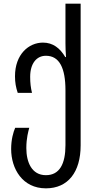

<svg xmlns="http://www.w3.org/2000/svg" viewBox="-20 -780 525 1050"><path d="M231 250C352 250 421 161 421 15V-760H338V-543C338 -523 339 -494 341 -468H337C308 -517 269 -547 215 -547C137 -547 62 -483 62 -363C62 -328 67 -302 77 -272H155C148 -301 145 -326 145 -360C145 -433 180 -475 231 -475C305 -475 338 -408 338 -286V14C338 116 306 178 231 178C153 178 124 106 124 30C124 -25 135 -62 140 -81H63C53 -58 41 -18 41 35C41 143 103 250 231 250Z"/></svg>

Font: Noto Sans Georgian Condensed
Style: Regular
Weight: 400
Width: 3
Designer: Monotype Design Team, Akaki Razmadze
Foundry: Google LLC
Version: Version 2.005